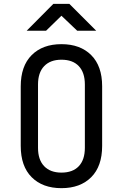

<svg xmlns="http://www.w3.org/2000/svg" viewBox="-20 -970 640 1000"><path d="M300 10Q202 10 145 -47Q88 -104 88 -210V-520Q88 -626 145 -683Q202 -740 300 -740Q398 -740 455 -683Q512 -626 512 -521V-210Q512 -104 455 -47Q398 10 300 10ZM300 -71Q359 -71 390.5 -104.5Q422 -138 422 -200V-530Q422 -592 390.5 -625.5Q359 -659 300 -659Q242 -659 210 -625.5Q178 -592 178 -530V-200Q178 -138 210 -104.5Q242 -71 300 -71ZM119 -810 258 -950H341L481 -810H382L300 -888L220 -810Z"/></svg>

Font: JetBrainsMonoNL NFM
Style: Regular
Weight: 400
Monospace: yes
Designer: Philipp Nurullin, Konstantin Bulenkov
Foundry: JetBrains
Version: Version 2.304; ttfautohint (v1.8.4.7-5d5b);Nerd Fonts 3.3.0